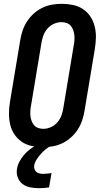

<svg xmlns="http://www.w3.org/2000/svg" viewBox="-20 -763 540 1006"><path d="M206 8Q176 8 147 2Q118 -4 95 -19.5Q72 -35 56 -58.5Q40 -82 33.5 -110Q27 -138 27 -167.5Q27 -197 32 -228L86 -552Q90 -578 98.5 -603Q107 -628 121.5 -650.5Q136 -673 156.5 -691.5Q177 -710 201.5 -722Q226 -734 252 -738.5Q278 -743 303 -743Q333 -743 362 -737Q391 -731 414.5 -715.5Q438 -700 453.5 -676.5Q469 -653 476 -625Q483 -597 482.5 -567.5Q482 -538 477 -507L423 -183Q419 -157 410.5 -132Q402 -107 387.5 -84.5Q373 -62 352.5 -43.5Q332 -25 307.5 -13Q283 -1 257 3.5Q231 8 206 8ZM207 -88Q227 -88 247 -97Q267 -106 281 -122.5Q295 -139 302 -158.5Q309 -178 312 -198L366 -523Q369 -537 370 -551.5Q371 -566 369.5 -579.5Q368 -593 363.5 -605.5Q359 -618 350.5 -628Q342 -638 329 -642.5Q316 -647 302 -647Q282 -647 262 -638Q242 -629 228 -612.5Q214 -596 207 -576.5Q200 -557 197 -537L143 -212Q140 -198 139 -183.5Q138 -169 139.5 -155.5Q141 -142 145.5 -129.5Q150 -117 158.5 -107Q167 -97 180 -92.5Q193 -88 207 -88ZM184 223Q161 223 138 218.5Q115 214 98 201Q81 188 73 166.5Q65 145 69 122Q72 102 82 83.5Q92 65 105.5 49Q119 33 136 20Q153 7 171 -3L180 -8H251L250 0Q233 8 219.5 19Q206 30 194 43.5Q182 57 172 72.5Q162 88 159 105Q158 114 161 123.5Q164 133 171.5 138.5Q179 144 188 146Q197 148 207 148Q217 148 228.5 146.5Q240 145 250 144L237 219Q224 221 211 222Q198 223 184 223Z"/></svg>

Font: Iosevka SS18
Style: Bold Italic
Weight: 700
Italic angle: -9°
Monospace: yes
Designer: Belleve Invis
Foundry: Belleve Invis
Version: Version 25.1.1; ttfautohint (v1.8.4)